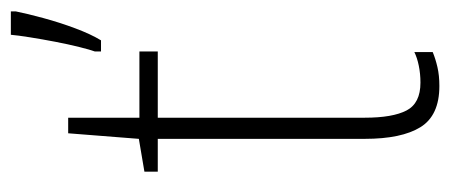

<svg xmlns="http://www.w3.org/2000/svg" viewBox="-252 -548 810 345"><g transform="rotate(-90 152.5 -375.0)"><path d="M177 -24Q193 -24 207.5 -27Q222 -30 232 -35V-2Q220 3 205 6.5Q190 10 171 10Q118 10 97 -24Q76 -58 76 -124V-496H17V-520L76 -530L86 -657H114V-529H233V-496H114V-124Q114 -74 127 -49Q140 -24 177 -24ZM305 -751Q301 -731 293 -701.5Q285 -672 274.5 -644Q264 -616 253 -598H233V-609Q236 -617 241 -637Q246 -657 250.5 -680.5Q255 -704 258.5 -726Q262 -748 263 -760H305Z"/></g></svg>

Font: Noto Sans Gujarati UI Condensed ExtraLight
Style: Regular
Weight: 200
Width: 3
Designer: Jelle Bosma - Monotype Design Team, Universal Thirst
Foundry: Monotype Imaging Inc.
Version: Version 2.106; ttfautohint (v1.8.4.7-5d5b)